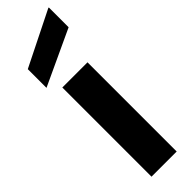

<svg xmlns="http://www.w3.org/2000/svg" viewBox="-262 -756 755 755"><g transform="rotate(-45 116.0 -378.0)"><path d="M46 0V-496H186V0ZM1 -539V-643L228 -756H231V-646Z"/></g></svg>

Font: DM Sans 36pt ExtraBold
Style: Regular
Weight: 800
Designer: Colophon Foundry, Jonny Pinhorn
Foundry: Colophon Foundry
Version: Version 4.004;gftools[0.9.30]